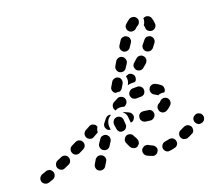

<svg xmlns="http://www.w3.org/2000/svg" viewBox="-105 -676 916 814"><g transform="rotate(-15 353.0 -269.0)"><path d="M264 -32Q255 -37 246 -34Q238 -31 233 -23L224 -4Q220 4 223 13Q225 22 234 26Q238 28 242 28Q247 29 251 27Q255 26 259 23Q262 20 264 16L273 -2Q278 -10 275 -19Q272 -28 264 -32ZM486 23Q482 25 478 26Q473 27 469 25Q457 22 445 17Q437 12 434 4Q431 -5 435 -14Q437 -18 441 -20Q444 -23 448 -25Q452 -26 457 -26Q461 -26 465 -24Q473 -20 480 -18Q487 -16 491 -11Q496 -6 497 0Q497 3 497 6Q497 7 497 8Q497 8 496 9Q495 14 492 17Q490 21 486 23ZM583 -11Q582 -15 579 -18Q576 -22 572 -24Q568 -26 563 -26Q559 -27 555 -25Q545 -22 537 -20Q528 -18 523 -10Q518 -2 520 7Q521 11 524 15Q526 18 530 21Q534 23 538 24Q543 24 547 23Q557 21 568 17Q577 15 582 6Q586 -2 583 -11ZM46 -18Q44 -22 41 -25Q38 -28 34 -30Q29 -31 25 -31Q20 -31 16 -29Q7 -24 -2 -21Q-10 -17 -14 -8Q-17 0 -14 9Q-10 17 -1 21Q7 24 16 21Q25 17 36 12Q44 8 47 -1Q50 -10 46 -18ZM664 -34Q665 -39 664 -43Q664 -47 662 -51Q657 -59 648 -62Q639 -64 631 -60Q622 -55 614 -50Q605 -46 603 -37Q600 -28 604 -20Q606 -16 610 -13Q613 -10 617 -9Q622 -8 626 -8Q630 -8 634 -10Q644 -15 653 -21Q657 -23 660 -26Q663 -30 664 -34ZM124 -62Q120 -70 111 -72Q102 -75 94 -70L75 -60Q67 -55 65 -46Q62 -37 67 -29Q72 -21 81 -18Q90 -16 98 -21L116 -31Q124 -35 126 -44Q129 -53 124 -62ZM387 -37Q381 -46 376 -56Q371 -64 374 -73Q377 -82 385 -87Q389 -89 393 -89Q398 -90 402 -88Q406 -87 410 -84Q413 -81 415 -77Q420 -69 425 -62Q427 -58 428 -54Q429 -49 428 -45Q428 -42 427 -40Q426 -38 424 -36Q422 -34 420 -32Q420 -31 420 -31Q419 -31 419 -30Q411 -25 402 -27Q393 -29 387 -37ZM315 -98Q314 -102 311 -105Q308 -109 304 -111Q296 -115 287 -112Q278 -110 274 -101L264 -83Q260 -75 263 -66Q266 -57 274 -53Q282 -49 291 -51Q300 -54 304 -62L314 -81Q316 -85 316 -89Q317 -93 315 -98ZM718 -90Q716 -94 712 -96Q708 -98 704 -99Q700 -100 695 -99Q691 -98 687 -95Q679 -90 677 -81Q676 -71 681 -64Q684 -60 687 -58Q691 -55 696 -54Q700 -54 704 -55Q709 -56 712 -58L713 -59Q721 -64 722 -73Q724 -82 718 -90ZM200 -109Q197 -113 194 -116Q190 -118 186 -119Q181 -120 177 -119Q172 -118 169 -116L151 -105Q143 -100 141 -91Q139 -82 144 -74Q147 -70 150 -67Q154 -65 158 -64Q163 -63 167 -64Q172 -65 175 -67L193 -78Q201 -83 203 -92Q205 -101 200 -109ZM360 -111Q364 -109 369 -108Q373 -108 377 -109Q387 -111 391 -119Q396 -126 394 -135Q392 -145 391 -154Q390 -163 382 -169Q375 -174 365 -173Q361 -172 357 -170Q353 -168 351 -164Q348 -160 347 -156Q346 -152 346 -147Q348 -136 351 -126Q352 -121 354 -118Q357 -114 360 -111ZM268 -129 250 -117Q243 -111 234 -113Q224 -115 219 -122Q214 -130 215 -139Q217 -148 225 -154L242 -165Q245 -168 250 -169Q254 -170 259 -169Q263 -168 267 -166Q271 -164 273 -160Q274 -159 274 -158Q275 -157 276 -155Q272 -148 271 -139Q271 -135 271 -131Q270 -131 269 -130Q268 -129 268 -129ZM465 -163Q462 -160 460 -156Q458 -152 458 -147Q457 -138 463 -131Q469 -124 479 -123Q490 -123 501 -122Q505 -122 509 -124Q513 -126 516 -129Q520 -132 521 -136Q523 -140 523 -145Q523 -154 517 -161Q510 -167 501 -167Q491 -167 482 -168Q477 -168 473 -167Q469 -166 465 -163ZM332 -177Q338 -184 345 -189Q338 -191 331 -189Q324 -186 320 -180Q314 -172 308 -162Q305 -158 305 -154Q304 -149 305 -145Q306 -141 309 -137Q311 -133 315 -131Q318 -129 321 -129Q324 -128 327 -128Q325 -136 324 -144Q323 -152 325 -161Q327 -170 332 -177ZM413 -157Q414 -149 416 -140Q417 -138 417 -135Q419 -135 421 -136Q422 -137 424 -137Q428 -139 431 -143Q433 -146 435 -151Q438 -160 433 -168Q429 -176 420 -179Q411 -182 403 -185Q401 -186 399 -186Q397 -187 395 -187Q395 -187 395 -187Q403 -181 408 -173Q412 -166 413 -157ZM552 -182Q559 -186 562 -191Q565 -195 569 -197Q573 -199 577 -200Q582 -200 586 -199Q590 -198 594 -195Q601 -189 602 -180Q603 -171 598 -164Q590 -153 578 -145Q570 -140 561 -141Q552 -143 546 -151Q546 -152 546 -152Q545 -153 545 -154Q544 -157 543 -161Q542 -163 543 -164Q543 -166 543 -168Q544 -172 546 -176Q549 -180 552 -182ZM369 -236Q379 -243 389 -249Q397 -254 406 -251Q415 -249 420 -241Q422 -237 423 -232Q423 -228 422 -224Q421 -219 418 -216Q415 -212 412 -210Q410 -209 407 -207Q402 -209 396 -209Q387 -210 378 -207Q373 -205 368 -201Q367 -202 367 -203Q366 -203 366 -204Q360 -211 361 -221Q362 -230 369 -236ZM537 -229Q534 -232 532 -236Q530 -240 530 -244Q529 -249 531 -253Q534 -262 542 -266Q551 -270 560 -267Q573 -262 583 -255Q591 -250 592 -241Q594 -231 589 -224Q589 -223 588 -223Q588 -222 588 -222Q581 -223 575 -222Q566 -221 559 -217Q559 -217 558 -217Q558 -217 558 -218Q552 -221 545 -224Q540 -226 537 -229ZM502 -237Q505 -241 506 -245Q508 -249 507 -254Q507 -263 500 -269Q493 -275 484 -275Q472 -274 461 -273Q452 -271 447 -264Q441 -257 442 -247Q443 -243 445 -239Q447 -235 451 -232Q454 -230 459 -229Q463 -227 467 -228Q476 -229 486 -230Q491 -230 495 -232Q499 -234 502 -237ZM377 -304 386 -323Q390 -331 399 -334Q408 -337 416 -333Q425 -329 427 -320Q430 -311 426 -303L417 -284Q415 -281 412 -278Q410 -276 406 -274Q400 -275 393 -274Q391 -274 389 -273Q388 -273 388 -274Q387 -274 386 -274Q378 -278 375 -287Q372 -296 377 -304ZM449 -327Q448 -328 448 -329Q448 -330 449 -330Q449 -330 449 -331Q450 -331 450 -331Q451 -331 451 -332Q456 -333 460 -336Q465 -337 471 -335Q476 -333 480 -329Q487 -322 486 -313Q486 -303 479 -297Q468 -296 458 -295Q452 -294 446 -291V-292Q450 -300 451 -309Q452 -318 449 -327ZM550 -377Q549 -382 548 -386Q546 -390 542 -393Q539 -396 535 -398Q531 -399 526 -399Q522 -399 518 -397Q514 -395 511 -392Q504 -384 497 -377Q490 -370 490 -361Q491 -352 497 -345Q504 -339 513 -339Q523 -339 529 -346Q537 -354 544 -361Q547 -365 548 -369Q550 -373 550 -377ZM426 -354Q435 -350 444 -353Q452 -356 456 -364L466 -383Q470 -392 466 -400Q463 -409 455 -413Q447 -417 438 -414Q429 -411 425 -403L416 -384Q412 -375 415 -367Q418 -358 426 -354ZM594 -466Q593 -466 593 -467Q592 -467 592 -467Q591 -467 590 -468Q588 -468 586 -469Q583 -469 581 -469Q579 -469 577 -469Q572 -468 569 -465Q565 -462 563 -458Q558 -451 552 -442Q547 -435 548 -426Q550 -416 557 -411Q565 -406 574 -407Q583 -409 589 -416Q596 -426 601 -435Q606 -443 604 -452Q602 -461 594 -466ZM465 -434Q473 -430 482 -433Q491 -436 495 -444Q500 -453 505 -462Q507 -466 508 -470Q508 -475 507 -479Q506 -483 503 -487Q500 -490 496 -492Q488 -497 479 -494Q470 -492 466 -484Q461 -475 456 -465Q451 -456 454 -447Q457 -439 465 -434ZM617 -541Q623 -528 625 -513Q626 -504 620 -496Q614 -489 604 -488Q600 -488 596 -489Q591 -491 588 -493Q584 -496 582 -500Q580 -504 580 -509Q579 -515 577 -520Q582 -527 583 -536Q584 -542 583 -549Q584 -549 585 -550Q586 -550 587 -551Q595 -555 604 -552Q613 -549 617 -541ZM508 -513Q515 -506 524 -507Q534 -507 540 -514Q546 -521 552 -525Q555 -528 558 -531Q560 -535 561 -540Q562 -544 561 -548Q560 -553 557 -556Q554 -560 551 -562Q547 -565 542 -565Q538 -566 534 -565Q529 -564 526 -562Q516 -555 507 -544Q500 -537 501 -528Q501 -519 508 -513Z"/></g></svg>

Font: FRB American Cursive Guidelines Dashed Extrabold
Style: Bold Italic
Weight: 800
Italic angle: -25°
Version: Version 2.0;Modular Font Editor K font №1